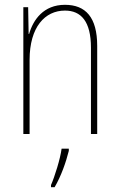

<svg xmlns="http://www.w3.org/2000/svg" viewBox="-20 -557 498 798"><path d="M250 -537C161 -537 118 -475 101 -416H99L97 -527H77V0H103V-308C103 -445 167 -513 250 -513C317 -513 358 -468 358 -359V0H384V-366C384 -485 336 -537 250 -537ZM266 70V61H236C231 102 207 178 192 212V221H207C234 175 254 118 266 70Z"/></svg>

Font: Noto Sans Gujarati UI Condensed Thin
Style: Regular
Weight: 100
Width: 3
Designer: Jelle Bosma - Monotype Design Team, Universal Thirst
Foundry: Monotype Imaging Inc.
Version: Version 2.106